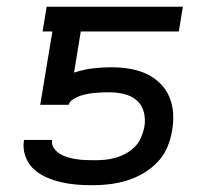

<svg xmlns="http://www.w3.org/2000/svg" viewBox="-20 -540 640 568"><path d="M253 8Q229 8 205.5 6Q182 4 159 -1.5Q136 -7 115 -16.5Q94 -26 78 -41.5Q62 -57 54.5 -79.5Q47 -102 51 -126H134Q132 -112 139.5 -101.5Q147 -91 158 -84.5Q169 -78 181 -74.5Q193 -71 206.5 -69Q220 -67 233.5 -66.5Q247 -66 260 -66Q276 -66 291.5 -67.5Q307 -69 322.5 -73.5Q338 -78 352.5 -86Q367 -94 379 -106Q391 -118 397.5 -133.5Q404 -149 407 -164Q411 -187 405.5 -208.5Q400 -230 384 -243.5Q368 -257 346.5 -262Q325 -267 302 -267Q291 -267 280.5 -266.5Q270 -266 259 -265Q248 -264 238 -262Q228 -260 217.5 -256.5Q207 -253 196.5 -246.5Q186 -240 183 -230H99L135 -447H106L118 -520H521L509 -447H219L199 -325Q225 -334 253 -337.5Q281 -341 308 -341Q335 -341 361 -337Q387 -333 410 -323Q433 -313 451.5 -295.5Q470 -278 480 -255.5Q490 -233 492 -206.5Q494 -180 489 -153Q485 -128 474.5 -103.5Q464 -79 445 -59.5Q426 -40 402.5 -26.5Q379 -13 354 -5.5Q329 2 303.5 5Q278 8 253 8Z"/></svg>

Font: Iosevka Aile Oblique
Style: Regular
Weight: 400
Italic angle: -9°
Designer: Belleve Invis
Foundry: Belleve Invis
Version: Version 31.1.0; ttfautohint (v1.8.4)